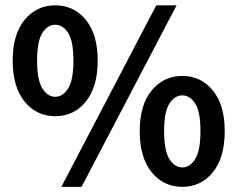

<svg xmlns="http://www.w3.org/2000/svg" viewBox="-20 -706 914 738"><path d="M192.4 -259.3Q120.6 -259.3 74.7 -315.4Q28.8 -371.6 28.8 -473.1Q28.8 -574.2 74.7 -629.9Q120.6 -685.5 192.4 -685.5Q264.2 -685.5 309.8 -629.9Q355.5 -574.2 355.5 -473.1Q355.5 -371.6 309.8 -315.4Q264.2 -259.3 192.4 -259.3ZM192.4 -334Q222.2 -334 242.2 -366.5Q262.2 -398.9 262.2 -473.1Q262.2 -547.4 242.2 -579.1Q222.2 -610.8 192.4 -610.8Q162.6 -610.8 142.6 -579.1Q122.6 -547.4 122.6 -473.1Q122.6 -398.9 142.6 -366.5Q162.6 -334 192.4 -334ZM215.8 12.2 580.6 -685.5H658.7L293.5 12.2ZM680.7 12.2Q608.9 12.2 563 -43.9Q517.1 -100.1 517.1 -201.7Q517.1 -302.7 563 -358.4Q608.9 -414.1 680.7 -414.1Q752.4 -414.1 798.1 -358.4Q843.8 -302.7 843.8 -201.7Q843.8 -100.1 798.1 -43.9Q752.4 12.2 680.7 12.2ZM680.7 -62.5Q710.4 -62.5 730.5 -95Q750.5 -127.4 750.5 -201.7Q750.5 -275.9 730.5 -307.6Q710.4 -339.4 680.7 -339.4Q650.9 -339.4 630.9 -307.6Q610.8 -275.9 610.8 -201.7Q610.8 -127.4 630.9 -95Q650.9 -62.5 680.7 -62.5Z"/></svg>

Font: Akatab ExtraBold
Style: Regular
Weight: 800
Designer: SIL International
Foundry: SIL International
Version: Version 3.000